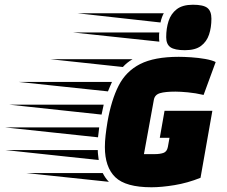

<svg xmlns="http://www.w3.org/2000/svg" viewBox="-242 -779 958 811"><path d="M398 12Q289 12 245 -30.5Q201 -73 201 -158Q201 -181 204 -207.5Q207 -234 212 -264Q228 -356 259 -417Q290 -478 350 -508.5Q410 -539 513 -539Q535 -539 565.5 -537Q596 -535 624.5 -530Q653 -525 669 -517L618 -378Q584 -386 551.5 -389Q519 -392 499 -392Q456 -392 434 -385.5Q412 -379 408 -358L366 -128H412Q433 -128 448 -133Q463 -138 467 -158L474 -197H433L453 -311H655L605 -28Q550 -6 495 3Q440 12 398 12ZM277 -496 -30 -529H318Q294 -515 277 -496ZM214 -393 -164 -433H231Q227 -423 222.5 -413.5Q218 -404 214 -393ZM187 -295 -204 -337H196ZM172 -199 -222 -241H177Q176 -230 174.5 -219.5Q173 -209 172 -199ZM175 -103 -218 -145H171Q171 -134 172.5 -123.5Q174 -113 175 -103ZM218 -11 -131 -48H192Q197 -38 203.5 -28.5Q210 -19 218 -11ZM460 -622Q460 -659 470 -690Q480 -721 504.5 -740Q529 -759 573 -759Q617 -759 634 -745.5Q651 -732 651 -700Q651 -663 641 -633Q631 -603 607 -585Q583 -567 539 -567Q496 -567 478 -579.5Q460 -592 460 -622ZM436 -684 85 -723H450Q447 -719 442.5 -707Q438 -695 436 -684ZM431 -603 65 -642H431Q430 -638 430 -634Q430 -630 430 -626Q430 -620 430 -614.5Q430 -609 431 -603Z"/></svg>

Font: Faster One
Style: Regular
Weight: 400
Designer: Eduardo Rodriguez Tunni
Foundry: Eduardo Rodriguez Tunni
Version: Version 1.003; ttfautohint (v1.8.4.7-5d5b);gftools[0.9.23]